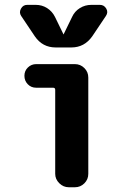

<svg xmlns="http://www.w3.org/2000/svg" viewBox="-20 -790 540 810"><path d="M295.9 -519.5Q319.3 -519.5 335.9 -502.9Q352.5 -486.3 352.5 -462.9V-56.6Q352.5 -33.2 335.9 -16.6Q319.3 0 295.9 0H270.5Q247.1 0 230 -17.1Q212.9 -34.2 212.9 -56.6V-411.1Q212.9 -419.9 204.1 -419.9H132.8Q111.3 -419.9 97.2 -434.6Q83 -449.2 83 -470.2Q83 -491.2 97.7 -505.4Q112.3 -519.5 132.8 -519.5ZM401.4 -769.5Q418.9 -769.5 428.2 -753.9Q437.5 -738.3 426.8 -722.7L369.1 -636.7Q335.9 -589.8 281.2 -589.8H214.8Q159.2 -589.8 127 -636.7L69.3 -722.7Q59.6 -737.3 68.4 -753.4Q77.1 -769.5 94.7 -769.5H130.9Q157.2 -769.5 178.7 -755.9Q200.2 -742.2 211.9 -718.8L247.1 -646.5Q247.1 -645.5 248 -645Q249 -644.5 249 -646.5L284.2 -718.8Q294.9 -742.2 316.9 -755.9Q338.9 -769.5 365.2 -769.5Z"/></svg>

Font: Rounded Mgen+ 1mn bold
Style: Bold
Weight: 700
Designer: [Source Han Sans]
Ryoko NISHIZUKA  (kana & ideographs); Paul D. Hunt (Latin, Greek & Cyrillic); Wenlong ZHANG  (bopomofo
Version: Version 1.059.20150602